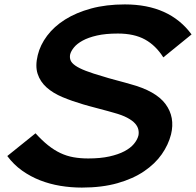

<svg xmlns="http://www.w3.org/2000/svg" viewBox="-20 -840 888 870"><path d="M755 -231Q743 -184 713 -141Q683 -98 633 -64Q583 -30 512.5 -10Q442 10 351 10Q301 10 253 2Q205 -6 161.5 -23Q118 -40 80 -67Q42 -94 13 -133L141 -236Q170 -204 197.5 -182Q225 -160 253.5 -146.5Q282 -133 313 -127.5Q344 -122 380 -122Q435 -122 475.5 -131Q516 -140 543.5 -154.5Q571 -169 586.5 -187.5Q602 -206 607 -225Q610 -238 607 -252.5Q604 -267 592 -280.5Q580 -294 556.5 -306.5Q533 -319 496 -329Q490 -331 469.5 -336.5Q449 -342 426.5 -348Q404 -354 383.5 -359.5Q363 -365 357 -367Q306 -382 263 -400Q220 -418 191 -444Q162 -470 150.5 -505.5Q139 -541 151 -590Q162 -636 193.5 -678Q225 -720 275 -751.5Q325 -783 393 -801.5Q461 -820 546 -820Q748 -820 848 -684L720 -580Q686 -634 637 -661Q588 -688 514 -688Q458 -688 419 -679Q380 -670 354.5 -656Q329 -642 315.5 -625.5Q302 -609 298 -594Q295 -580 299.5 -567.5Q304 -555 321 -543Q338 -531 369 -519Q400 -507 449 -493Q455 -491 472 -486Q489 -481 508.5 -476Q528 -471 545.5 -466Q563 -461 570 -459Q686 -428 730 -368.5Q774 -309 755 -231Z"/></svg>

Font: TypoPRO Sinkin Sans
Style: 600 SemiBold Italic
Weight: 600
Italic angle: -112°
Designer: Keith Bates
Foundry: K-Type
Version: Sinkin Sans (version 1.0)  by Keith Bates   •   © 2014   www